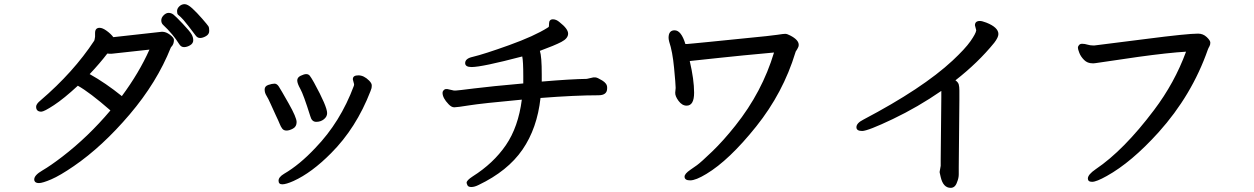

<svg xmlns="http://www.w3.org/2000/svg" viewBox="-20 -836 6040 925"><path d="M837.5 -765.5Q833 -770 833 -782.5Q833 -795 844 -805.5Q855 -816 869.5 -816Q884 -816 906 -796Q928 -776 954 -746Q980 -716 984 -709.5Q988 -703 988 -687Q988 -671 972.5 -662Q957 -653 944 -653Q931 -653 922.5 -665Q914 -677 887 -711.5Q860 -746 851 -753.5Q842 -761 837.5 -765.5ZM843 -624Q814 -671 765 -717Q757 -725 757 -738Q757 -751 768.5 -762.5Q780 -774 792.5 -774Q805 -774 816 -765.5Q827 -757 860.5 -721.5Q894 -686 902.5 -671.5Q911 -657 911 -642Q911 -627 896 -618Q881 -609 866.5 -609Q852 -609 843 -624ZM179 -298Q154 -298 154 -322Q154 -335 175 -352Q334 -488 434 -640Q436 -644 438 -659V-677Q438 -702 460 -702Q474 -702 494 -687.5Q514 -673 526 -657L760 -683H761Q780 -683 799 -668.5Q818 -654 818 -644Q818 -623 806 -611Q804 -609 803 -607Q736 -439 604.5 -284.5Q473 -130 336 -36Q269 10 227 28Q185 46 167.5 46Q150 46 146 35Q145 33 145 31V28Q145 8 184.5 -15Q224 -38 280 -81Q405 -177 512 -304Q411 -392 355 -423Q288 -361 240 -329.5Q192 -298 179 -298ZM517 -577H509Q503 -577 497 -578Q462 -532 412 -479Q489 -436 567 -373Q650 -485 700 -597Z M1493 -438Q1556 -323 1556 -291Q1556 -274 1540.5 -261.5Q1525 -249 1503.5 -249Q1482 -249 1475 -276Q1442 -381 1427 -407.5Q1412 -434 1412 -448.5Q1412 -463 1428.5 -471Q1445 -479 1455.5 -479Q1466 -479 1472.5 -471Q1479 -463 1493 -438ZM1685 -423 1686 -430 1680 -453Q1680 -454 1680 -455Q1680 -473 1706.5 -473Q1733 -473 1758 -448Q1771 -435 1771 -425Q1771 -415 1769.5 -410Q1768 -405 1766.5 -401.5Q1765 -398 1765 -397Q1696 -219 1575 -98Q1482 -4 1394 36Q1358 52 1340 52Q1322 52 1322 34.5Q1322 17 1349 1Q1423 -42 1499 -123Q1620 -248 1685 -423ZM1284 -335Q1272 -362 1263.5 -375.5Q1255 -389 1255 -405Q1255 -421 1273 -427Q1291 -433 1302.5 -433Q1314 -433 1323 -419.5Q1332 -406 1370.5 -338Q1409 -270 1409 -248Q1409 -226 1391.5 -216.5Q1374 -207 1360.5 -207Q1347 -207 1340 -216Q1333 -225 1327.5 -239Q1322 -253 1309 -280Z M2128 -407H2135L2166 -400H2178Q2185 -400 2264.5 -410Q2344 -420 2501 -434V-468Q2501 -542 2496 -564Q2302 -513 2252 -513Q2221 -513 2221 -532Q2221 -554 2257 -562Q2312 -575 2433 -618.5Q2554 -662 2619 -703Q2619 -704 2622 -705Q2625 -706 2625 -716V-721Q2625 -743 2644 -743Q2660 -743 2676 -729Q2717 -697 2717 -674Q2717 -651 2684.5 -634Q2652 -617 2581 -591Q2590 -565 2590 -476V-443Q2730 -455 2807 -456L2838 -463Q2841 -463 2849 -463Q2857 -463 2881 -448.5Q2905 -434 2905 -415V-410Q2905 -377 2863 -377Q2751 -377 2584 -364Q2568 -218 2497 -115Q2426 -12 2286 55Q2266 65 2251 65Q2236 65 2232 56.5Q2228 48 2228 44Q2228 33 2257 14Q2357 -49 2417 -136.5Q2477 -224 2494 -356Q2300 -338 2241 -328.5Q2182 -319 2168.5 -319Q2155 -319 2141 -334Q2112 -364 2112 -389Q2112 -396 2117.5 -401.5Q2123 -407 2128 -407Z M3383 2Q3332 33 3305 33Q3278 33 3278 15Q3278 1 3306 -18Q3318 -26 3337.5 -40Q3357 -54 3411 -106Q3465 -158 3523 -231Q3652 -393 3709 -583Q3544 -568 3443.5 -557Q3343 -546 3303 -542Q3324 -452 3324 -389.5Q3324 -327 3288 -327Q3266 -327 3249 -350Q3232 -373 3233 -390L3235 -411V-415Q3235 -430 3227.5 -509Q3220 -588 3204 -635Q3201 -647 3201 -654Q3201 -690 3230 -690Q3262 -690 3282 -624H3290Q3294 -624 3323 -627L3395 -634Q3439 -639 3568.5 -651.5Q3698 -664 3726 -668.5Q3754 -673 3763 -673Q3772 -673 3787 -665Q3828 -644 3828 -620Q3828 -613 3825.5 -608.5Q3823 -604 3821 -599.5Q3819 -595 3816 -591.5Q3813 -588 3812 -583Q3753 -389 3623 -226.5Q3493 -64 3383 2Z M4512 17Q4507 -2 4507 -5V-9L4512 -37V-68L4515 -368V-398Q4402 -320 4281.5 -262.5Q4161 -205 4133.5 -205Q4106 -205 4106 -223Q4106 -243 4140 -260Q4425 -410 4569 -544Q4630 -601 4655.5 -637.5Q4681 -674 4683 -689V-691L4677 -714Q4677 -735 4701 -735Q4711 -735 4732 -727Q4790 -704 4790 -672Q4790 -656 4770 -630Q4692 -534 4583 -449Q4596 -440 4599 -429Q4602 -418 4602 -400V-354L4599 -30V4Q4599 22 4591 41Q4582 69 4560 69Q4524 69 4512 17Z M5253 -617Q5305 -623 5502.5 -648.5Q5700 -674 5752 -674Q5776 -674 5793.5 -657.5Q5811 -641 5811 -630.5Q5811 -620 5806.5 -612.5Q5802 -605 5799 -597Q5722 -377 5562 -199Q5431 -54 5312 12Q5262 40 5241.5 40Q5221 40 5221 24Q5221 5 5259 -21Q5394 -112 5540 -306Q5639 -437 5694 -587Q5609 -582 5464 -562L5259 -532Q5254 -531 5250 -531H5243Q5219 -531 5203 -547Q5187 -563 5180 -581Q5173 -599 5173 -606Q5173 -613 5178.5 -619Q5184 -625 5192 -625H5195Q5206 -625 5219 -621Q5232 -617 5246 -617Z"/></svg>

Font: LXGW ZhenKai
Style: Regular
Weight: 400
Designer: LXGW / Fontworks Inc.
Foundry: LXGW / Fontworks Inc.
Version: Version 0.800;June 8, 2025